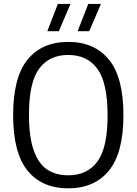

<svg xmlns="http://www.w3.org/2000/svg" viewBox="-20 -966 707 994"><path d="M48 -370Q48 -566 122.8 -657.5Q197.5 -749 333.5 -749Q469 -749 544 -657.2Q619 -565.5 619 -370Q619 -174.5 544 -82.8Q469 9 333.5 9Q197.5 9 122.8 -82.5Q48 -174 48 -370ZM537 -367.5Q537 -537 484.5 -609.2Q432 -681.5 333.5 -681.5Q235 -681.5 182.5 -610.2Q130 -539 130 -372.5Q130 -257 154.5 -187.8Q179 -118.5 223.8 -88.5Q268.5 -58.5 333.5 -58.5Q432 -58.5 484.5 -130Q537 -201.5 537 -367.5ZM225 -804.5 279.5 -945.5H345L284.5 -804.5ZM382 -804.5 437 -945.5H502.5L442 -804.5Z"/></svg>

Font: Encode Sans Semi Condensed
Style: Regular
Weight: 400
Width: 4
Designer: Multiple Designers
Foundry: Impallari Type
Version: Version 2.000